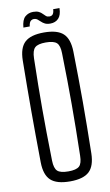

<svg xmlns="http://www.w3.org/2000/svg" viewBox="-101 -975 593 1031"><g transform="rotate(-10 195.5 -459.5)"><path d="M195 6Q122.5 6 90.2 -23.8Q58 -53.5 57 -122Q56 -202.5 55.5 -270.5Q55 -338.5 55 -402.5Q55 -466.5 55.5 -533.2Q56 -600 57 -677.5Q58 -746.5 90.2 -776.2Q122.5 -806 195 -806Q267.5 -806 299.5 -776.2Q331.5 -746.5 333 -677.5Q334.5 -600 335.2 -533.2Q336 -466.5 336 -402.5Q336 -338.5 335.2 -270.5Q334.5 -202.5 333 -122Q331.5 -53.5 299.5 -23.8Q267.5 6 195 6ZM195 -48.5Q238.5 -48.5 254.8 -63.5Q271 -78.5 271.5 -120.5Q273.5 -203 274.2 -270.2Q275 -337.5 275 -399.5Q275 -461.5 274.2 -528.8Q273.5 -596 271.5 -679Q271 -721 254.8 -736.2Q238.5 -751.5 195 -751.5Q152 -751.5 135.8 -736.2Q119.5 -721 118.5 -679Q116.5 -598.5 115.8 -532.2Q115 -466 115 -403.8Q115 -341.5 115.8 -273.5Q116.5 -205.5 118.5 -120.5Q119.5 -78.5 135.8 -63.5Q152 -48.5 195 -48.5ZM265.5 -920.5H300Q299.5 -882.5 282.5 -864.8Q265.5 -847 237.5 -847Q219.5 -847 208.2 -852.8Q197 -858.5 189 -866.5Q181 -874.5 173 -880.5Q165 -886.5 153.5 -886.5Q144 -886.5 136.2 -879.5Q128.5 -872.5 125.5 -851H91Q94.5 -893 112.8 -909Q131 -925 157 -925Q176 -925 187.5 -919.2Q199 -913.5 206.5 -905.2Q214 -897 221.2 -891.2Q228.5 -885.5 239.5 -885.5Q253 -885.5 259 -894.8Q265 -904 265.5 -920.5Z"/></g></svg>

Font: Big Shoulders Text Thin Light
Style: Regular
Weight: 300
Version: Version 2.002